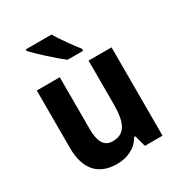

<svg xmlns="http://www.w3.org/2000/svg" viewBox="-181 -892 964 1028"><g transform="rotate(-30 301.0 -378.0)"><path d="M287 -766H128V-756C161 -720 249 -640 294 -606H390V-619C362 -654 312 -722 287 -766ZM531 -546H389V-281C389 -169 367 -107 286 -107C233 -107 211 -148 211 -227V-546H69V-190C69 -55 135 10 245 10C309 10 365 -15 396 -70H403L422 0H531Z"/></g></svg>

Font: Noto Sans Kannada SemiCondensed
Style: Bold
Weight: 700
Width: 4
Designer: Jelle Bosma - Monotype Design Team
Foundry: Monotype Imaging Inc.
Version: Version 2.005